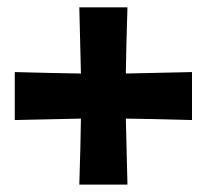

<svg xmlns="http://www.w3.org/2000/svg" viewBox="-20 -620 560 520"><path d="M20 -294.9V-424.8Q126 -421.9 199.2 -420.9L194.8 -600.1H325.2Q321.8 -494.1 320.8 -420.9L500 -424.8V-294.9Q394 -297.9 320.8 -298.8L325.2 -120.1H194.8Q198.2 -225.6 199.2 -298.8Z"/></svg>

Font: Zantroke
Style: Regular
Weight: 500
Foundry: gluk
Version: Version 0.36